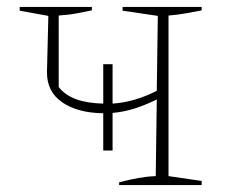

<svg xmlns="http://www.w3.org/2000/svg" viewBox="-20 -536 667 556"><path d="M279 -100V-208Q205 -209 160.5 -239.5Q116 -270 116 -326L120 -490L37 -505V-516H246V-506Q226 -502 203 -497.5Q180 -493 150 -491V-284Q169 -260 201 -248.5Q233 -237 279 -236V-350H306V-236Q369 -240 434 -273L437 -490L335 -505V-516H564V-506Q544 -502 519 -497.5Q494 -493 468 -491V-26L564 -12V0H325V-8Q355 -16 380.5 -20.5Q406 -25 431 -26L434 -248Q404 -233 372 -222.5Q340 -212 306 -209V-100Z"/></svg>

Font: Piazzolla SC Thin
Style: Regular
Weight: 100
Designer: Juan Pablo del Peral
Foundry: Huerta Tipografica
Version: Version 1.330